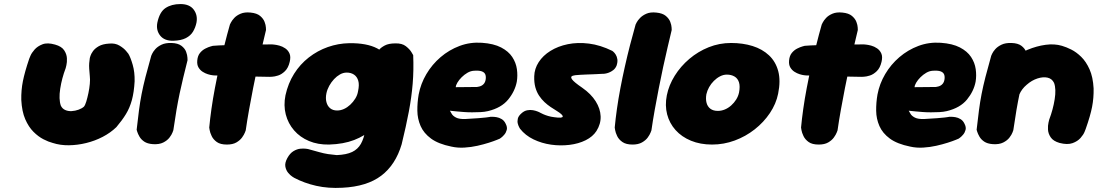

<svg xmlns="http://www.w3.org/2000/svg" viewBox="-20 -712 5414 947"><path d="M240 -7Q220 -12 194.5 -25Q169 -38 145 -62Q121 -86 104.5 -124Q88 -162 85 -219Q84 -267 93 -312Q102 -357 124 -422Q124 -422 130 -436.5Q136 -451 150.5 -467.5Q165 -484 189.5 -493.5Q214 -503 252 -492Q284 -483 296.5 -464Q309 -445 310 -425Q311 -405 307.5 -390.5Q304 -376 304 -376Q285 -326 277 -274.5Q269 -223 280 -191Q287 -176 301.5 -169.5Q316 -163 333.5 -164Q351 -165 367.5 -171Q384 -177 394 -186Q400 -193 405.5 -211Q411 -229 416 -252.5Q421 -276 423 -298.5Q425 -321 423 -336Q421 -358 420 -373Q419 -388 420 -400.5Q421 -413 423 -426Q423 -426 426 -436Q429 -446 438.5 -459.5Q448 -473 467 -484Q486 -495 518 -497Q548 -500 569.5 -487Q591 -474 602 -460.5Q613 -447 613 -447Q624 -429 634.5 -392.5Q645 -356 644 -311Q641 -257 630.5 -218.5Q620 -180 601 -149Q582 -118 554 -85Q525 -57 486.5 -37Q448 -17 405 -6.5Q362 4 319.5 4.5Q277 5 240 -7Z M734 -1Q707 -3 691.5 -13.5Q676 -24 668 -38Q660 -52 657 -62Q654 -72 654 -72Q660 -126 665.5 -168Q671 -210 678.5 -248.5Q686 -287 697.5 -332Q709 -377 726 -437Q726 -437 730.5 -447Q735 -457 746 -469.5Q757 -482 776.5 -491.5Q796 -501 826 -500Q858 -499 875 -486Q892 -473 898 -456.5Q904 -440 904.5 -427.5Q905 -415 905 -415Q893 -367 883.5 -328Q874 -289 866 -251Q858 -213 850.5 -169.5Q843 -126 835 -70Q835 -70 831 -59Q827 -48 816 -33.5Q805 -19 785 -9Q765 1 734 -1ZM835 -511Q791 -510 770 -536.5Q749 -563 756 -600Q767 -653 796.5 -672.5Q826 -692 870 -692Q915 -692 935.5 -664.5Q956 -637 949 -600Q944 -576 932 -556Q920 -536 896.5 -524Q873 -512 835 -511Z M1099 1Q1067 1 1049.5 -11.5Q1032 -24 1024 -41Q1016 -58 1014 -70.5Q1012 -83 1012 -83Q1016 -126 1023 -175.5Q1030 -225 1040 -277.5Q1050 -330 1062 -383.5Q1074 -437 1087 -489.5Q1100 -542 1114 -591Q1114 -591 1119 -601Q1124 -611 1135.5 -623.5Q1147 -636 1167 -644.5Q1187 -653 1216 -650Q1247 -647 1263 -633.5Q1279 -620 1285 -604Q1291 -588 1291.5 -576Q1292 -564 1292 -564Q1283 -526 1272 -479.5Q1261 -433 1250 -382Q1239 -331 1228.5 -277.5Q1218 -224 1208.5 -171Q1199 -118 1192 -69Q1192 -69 1188 -58.5Q1184 -48 1174 -34Q1164 -20 1146 -9.5Q1128 1 1099 1ZM1309 -333Q1230 -334 1160.5 -336.5Q1091 -339 1036 -340Q1036 -340 1027 -341Q1018 -342 1005 -346Q992 -350 979.5 -358Q967 -366 959 -379.5Q951 -393 953 -414Q955 -437 966.5 -451Q978 -465 993 -472.5Q1008 -480 1019 -483Q1030 -486 1030 -486Q1038 -487 1060 -488Q1082 -489 1113.5 -490Q1145 -491 1181 -491.5Q1217 -492 1253.5 -492.5Q1290 -493 1322 -493Q1322 -493 1332.5 -492Q1343 -491 1358 -487Q1373 -483 1387 -473.5Q1401 -464 1408 -448Q1415 -432 1409 -407Q1402 -377 1385.5 -361Q1369 -345 1351.5 -339.5Q1334 -334 1321.5 -333.5Q1309 -333 1309 -333Z M1669 214Q1599 218 1539.5 204.5Q1480 191 1431 165Q1431 165 1421.5 159Q1412 153 1401.5 140.5Q1391 128 1387.5 110Q1384 92 1397 68Q1410 44 1427.5 33.5Q1445 23 1461.5 21.5Q1478 20 1488.5 21.5Q1499 23 1499 23Q1532 32 1555 38.5Q1578 45 1598 48Q1618 51 1641 53Q1689 51 1717 37.5Q1745 24 1760 -2.5Q1775 -29 1782 -70Q1799 -138 1808.5 -186.5Q1818 -235 1822.5 -275Q1827 -315 1831 -357.5Q1835 -400 1841 -455Q1841 -455 1849.5 -466Q1858 -477 1877.5 -487.5Q1897 -498 1930 -498Q1963 -499 1982 -484Q2001 -469 2009.5 -454.5Q2018 -440 2018 -440Q2021 -366 2015.5 -299.5Q2010 -233 1996.5 -161.5Q1983 -90 1961 0Q1931 101 1860.5 154.5Q1790 208 1669 214ZM1603 1Q1548 2 1504 -16.5Q1460 -35 1430.5 -69Q1401 -103 1389.5 -147.5Q1378 -192 1388 -242Q1401 -301 1430.5 -348Q1460 -395 1503 -428.5Q1546 -462 1597 -480Q1648 -498 1703 -499Q1789 -500 1840 -473.5Q1891 -447 1908 -391.5Q1925 -336 1908 -250Q1898 -200 1876 -155.5Q1854 -111 1817 -76.5Q1780 -42 1727 -21.5Q1674 -1 1603 1ZM1643 -167Q1660 -167 1676.5 -174.5Q1693 -182 1707.5 -195.5Q1722 -209 1732.5 -226Q1743 -243 1746 -262Q1753 -294 1747 -314Q1741 -334 1726 -344Q1711 -354 1690 -354Q1673 -354 1657 -345Q1641 -336 1627.5 -321.5Q1614 -307 1604 -289Q1594 -271 1590 -252Q1585 -228 1590 -208.5Q1595 -189 1608.5 -178Q1622 -167 1643 -167Z M2206 11Q2142 -2 2106 -28.5Q2070 -55 2054.5 -90.5Q2039 -126 2038.5 -166Q2038 -206 2045 -246Q2055 -299 2083 -346.5Q2111 -394 2153 -430Q2195 -466 2247 -485.5Q2299 -505 2357 -501Q2415 -497 2451.5 -478Q2488 -459 2506.5 -431Q2525 -403 2529.5 -371Q2534 -339 2529 -309Q2520 -262 2486.5 -221Q2453 -180 2387 -164Q2370 -160 2350 -159Q2330 -158 2308.5 -158Q2287 -158 2267.5 -159.5Q2248 -161 2232.5 -162.5Q2217 -164 2208 -165Q2199 -166 2199 -166Q2202 -161 2208 -150.5Q2214 -140 2229.5 -132Q2245 -124 2275 -125Q2314 -127 2338.5 -129Q2363 -131 2376.5 -132.5Q2390 -134 2394.5 -135Q2399 -136 2399 -136Q2399 -136 2408 -136Q2417 -136 2429.5 -134Q2442 -132 2454.5 -124.5Q2467 -117 2474 -102Q2483 -85 2479.5 -71.5Q2476 -58 2467.5 -48Q2459 -38 2452 -33Q2445 -28 2445 -28Q2445 -28 2430.5 -22Q2416 -16 2391 -8Q2366 0 2335 7Q2304 14 2270.5 16Q2237 18 2206 11ZM2228 -282 2332 -283Q2332 -283 2335.5 -283.5Q2339 -284 2345 -285.5Q2351 -287 2357 -290.5Q2363 -294 2368 -300.5Q2373 -307 2375 -317Q2378 -333 2374 -344Q2370 -355 2356.5 -360Q2343 -365 2317 -363Q2301 -362 2285.5 -353Q2270 -344 2257 -331Q2244 -318 2236 -304.5Q2228 -291 2228 -282Z M2713 -134Q2754 -128 2755.5 -137Q2757 -146 2726 -165Q2711 -174 2695.5 -184.5Q2680 -195 2665.5 -208.5Q2651 -222 2639 -240Q2627 -258 2620.5 -281.5Q2614 -305 2615 -336Q2616 -373 2637 -405.5Q2658 -438 2695 -461Q2732 -484 2780.5 -494Q2829 -504 2885 -497Q2941 -490 3000 -461Q3000 -461 3005.5 -456.5Q3011 -452 3017 -442.5Q3023 -433 3025 -419.5Q3027 -406 3021 -388Q3015 -374 3004.5 -366Q2994 -358 2983.5 -354Q2973 -350 2965.5 -349Q2958 -348 2958 -348Q2958 -348 2954 -348Q2950 -348 2942.5 -347.5Q2935 -347 2925 -346.5Q2915 -346 2902 -345.5Q2889 -345 2873.5 -344.5Q2858 -344 2842 -343Q2816 -342 2804 -338Q2792 -334 2801.5 -320.5Q2811 -307 2852 -279Q2895 -249 2918 -212.5Q2941 -176 2942.5 -138.5Q2944 -101 2922 -66Q2904 -38 2869 -20.5Q2834 -3 2789 2.5Q2744 8 2698 1.5Q2652 -5 2611.5 -24.5Q2571 -44 2545 -77Q2545 -77 2541 -84Q2537 -91 2534 -102Q2531 -113 2534 -126.5Q2537 -140 2552 -153Q2565 -165 2580 -168Q2595 -171 2608.5 -168.5Q2622 -166 2630.5 -162.5Q2639 -159 2639 -159Q2639 -159 2644.5 -156Q2650 -153 2660 -148.5Q2670 -144 2683.5 -140Q2697 -136 2713 -134Z M3100 1Q3068 1 3050 -11.5Q3032 -24 3024 -41Q3016 -58 3014 -70.5Q3012 -83 3012 -83Q3016 -126 3023 -175.5Q3030 -225 3040 -277.5Q3050 -330 3062 -383.5Q3074 -437 3087.5 -489.5Q3101 -542 3115 -591Q3115 -591 3120 -601Q3125 -611 3137 -623.5Q3149 -636 3168.5 -644.5Q3188 -653 3217 -650Q3248 -647 3264 -633.5Q3280 -620 3286 -604Q3292 -588 3292.5 -576Q3293 -564 3293 -564Q3284 -526 3273 -479.5Q3262 -433 3251 -382Q3240 -331 3229.5 -277.5Q3219 -224 3209.5 -171Q3200 -118 3193 -69Q3193 -69 3189 -58.5Q3185 -48 3175 -34Q3165 -20 3146.5 -9.5Q3128 1 3100 1Z M3492 1Q3434 1 3388 -18Q3342 -37 3312 -70.5Q3282 -104 3270.5 -148Q3259 -192 3269 -242Q3279 -292 3308 -338.5Q3337 -385 3380 -421.5Q3423 -458 3475.5 -479Q3528 -500 3586 -500Q3644 -500 3692 -485Q3740 -470 3773 -439Q3806 -408 3818.5 -361Q3831 -314 3818 -250Q3808 -200 3777.5 -154.5Q3747 -109 3702.5 -74Q3658 -39 3604 -19Q3550 1 3492 1ZM3521 -165Q3538 -165 3555 -172Q3572 -179 3586.5 -192Q3601 -205 3611 -221Q3621 -237 3625 -255Q3631 -286 3625 -305.5Q3619 -325 3603 -334.5Q3587 -344 3565 -344Q3548 -344 3531.5 -335.5Q3515 -327 3501 -313Q3487 -299 3477.5 -282Q3468 -265 3464 -247Q3460 -223 3465 -204.5Q3470 -186 3484 -175.5Q3498 -165 3521 -165Z M4018 1Q3986 1 3968.5 -11.5Q3951 -24 3943 -41Q3935 -58 3933 -70.5Q3931 -83 3931 -83Q3935 -126 3942 -175.5Q3949 -225 3959 -277.5Q3969 -330 3981 -383.5Q3993 -437 4006 -489.5Q4019 -542 4033 -591Q4033 -591 4038 -601Q4043 -611 4054.5 -623.5Q4066 -636 4086 -644.5Q4106 -653 4135 -650Q4166 -647 4182 -633.5Q4198 -620 4204 -604Q4210 -588 4210.5 -576Q4211 -564 4211 -564Q4202 -526 4191 -479.5Q4180 -433 4169 -382Q4158 -331 4147.5 -277.5Q4137 -224 4127.5 -171Q4118 -118 4111 -69Q4111 -69 4107 -58.5Q4103 -48 4093 -34Q4083 -20 4065 -9.5Q4047 1 4018 1ZM4228 -333Q4149 -334 4079.5 -336.5Q4010 -339 3955 -340Q3955 -340 3946 -341Q3937 -342 3924 -346Q3911 -350 3898.5 -358Q3886 -366 3878 -379.5Q3870 -393 3872 -414Q3874 -437 3885.5 -451Q3897 -465 3912 -472.5Q3927 -480 3938 -483Q3949 -486 3949 -486Q3957 -487 3979 -488Q4001 -489 4032.5 -490Q4064 -491 4100 -491.5Q4136 -492 4172.5 -492.5Q4209 -493 4241 -493Q4241 -493 4251.5 -492Q4262 -491 4277 -487Q4292 -483 4306 -473.5Q4320 -464 4327 -448Q4334 -432 4328 -407Q4321 -377 4304.5 -361Q4288 -345 4270.5 -339.5Q4253 -334 4240.5 -333.5Q4228 -333 4228 -333Z M4469 11Q4405 -2 4369 -28.5Q4333 -55 4317.5 -90.5Q4302 -126 4301.5 -166Q4301 -206 4308 -246Q4318 -299 4346 -346.5Q4374 -394 4416 -430Q4458 -466 4510 -485.5Q4562 -505 4620 -501Q4678 -497 4714.5 -478Q4751 -459 4769.5 -431Q4788 -403 4792.5 -371Q4797 -339 4792 -309Q4783 -262 4749.5 -221Q4716 -180 4650 -164Q4633 -160 4613 -159Q4593 -158 4571.5 -158Q4550 -158 4530.5 -159.5Q4511 -161 4495.5 -162.5Q4480 -164 4471 -165Q4462 -166 4462 -166Q4465 -161 4471 -150.5Q4477 -140 4492.5 -132Q4508 -124 4538 -125Q4577 -127 4601.5 -129Q4626 -131 4639.5 -132.5Q4653 -134 4657.5 -135Q4662 -136 4662 -136Q4662 -136 4671 -136Q4680 -136 4692.5 -134Q4705 -132 4717.5 -124.5Q4730 -117 4737 -102Q4746 -85 4742.5 -71.5Q4739 -58 4730.5 -48Q4722 -38 4715 -33Q4708 -28 4708 -28Q4708 -28 4693.5 -22Q4679 -16 4654 -8Q4629 0 4598 7Q4567 14 4533.5 16Q4500 18 4469 11ZM4491 -282 4595 -283Q4595 -283 4598.5 -283.5Q4602 -284 4608 -285.5Q4614 -287 4620 -290.5Q4626 -294 4631 -300.5Q4636 -307 4638 -317Q4641 -333 4637 -344Q4633 -355 4619.5 -360Q4606 -365 4580 -363Q4564 -362 4548.5 -353Q4533 -344 4520 -331Q4507 -318 4499 -304.5Q4491 -291 4491 -282Z M5206 -7Q5175 -16 5162.5 -34.5Q5150 -53 5149 -73Q5148 -93 5151.5 -107.5Q5155 -122 5155 -122Q5174 -172 5182 -222.5Q5190 -273 5179 -303Q5169 -324 5147 -329Q5125 -334 5097 -325Q5069 -316 5044 -294Q5019 -273 5007.5 -245.5Q4996 -218 4990.5 -192Q4985 -166 4980 -150Q4974 -129 4972 -119Q4970 -109 4969 -103Q4968 -97 4964 -86Q4964 -86 4962 -77.5Q4960 -69 4952.5 -57.5Q4945 -46 4929 -37Q4913 -28 4885 -26Q4862 -25 4847.5 -37.5Q4833 -50 4825.5 -62.5Q4818 -75 4818 -75Q4811 -87 4811.5 -99.5Q4812 -112 4816.5 -131.5Q4821 -151 4826 -183Q4828 -223 4831.5 -248Q4835 -273 4842 -291Q4849 -309 4862 -326.5Q4875 -344 4896 -368Q4924 -396 4964 -422Q5004 -448 5048.5 -466.5Q5093 -485 5137 -491Q5181 -497 5218 -486Q5239 -480 5264 -467.5Q5289 -455 5313 -431.5Q5337 -408 5354 -370Q5371 -332 5374 -276Q5375 -229 5366.5 -185Q5358 -141 5335 -76Q5335 -76 5329.5 -62Q5324 -48 5309.5 -31.5Q5295 -15 5270 -6Q5245 3 5206 -7ZM4877 -1Q4850 -3 4834.5 -13.5Q4819 -24 4811 -38Q4803 -52 4800 -62Q4797 -72 4797 -72Q4803 -126 4808.5 -168Q4814 -210 4821.5 -248.5Q4829 -287 4840.5 -332Q4852 -377 4869 -437Q4869 -437 4873.5 -447Q4878 -457 4889 -469.5Q4900 -482 4919.5 -491.5Q4939 -501 4969 -500Q5001 -499 5018 -486Q5035 -473 5041 -456.5Q5047 -440 5047.5 -427.5Q5048 -415 5048 -415Q5036 -367 5026.5 -328Q5017 -289 5009 -251Q5001 -213 4993.5 -169.5Q4986 -126 4978 -70Q4978 -70 4974 -59Q4970 -48 4959 -33.5Q4948 -19 4928 -9Q4908 1 4877 -1Z"/></svg>

Font: Sour Gummy Black
Style: Italic
Weight: 900
Italic angle: -11.3°
Designer: Stefie Justprince
Foundry: Eifetstype
Version: Version 1.000